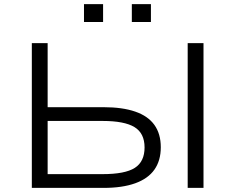

<svg xmlns="http://www.w3.org/2000/svg" viewBox="-20 -915 1146 935"><path d="M135 0V-705H212V-393H485Q576 -393 638.5 -371.5Q701 -350 732 -306.5Q763 -263 763 -198Q763 -133 732 -89Q701 -45 638.5 -22.5Q576 0 485 0ZM212 -67H479Q589 -67 636.5 -97.5Q684 -128 684 -197Q684 -266 635 -296Q586 -326 479 -326H212ZM894 0V-705H971V0ZM622 -808V-895H715V-808ZM389 -808V-895H482V-808Z"/></svg>

Font: Nunito Sans 7pt Expanded Light
Style: Regular
Weight: 300
Width: 7
Designer: Vernon Adams
Foundry: Vernon Adams
Version: Version 3.101;gftools[0.9.27]